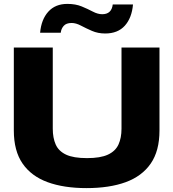

<svg xmlns="http://www.w3.org/2000/svg" viewBox="-20 -954 890 986"><path d="M424 12Q308 12 224.5 -18.5Q141 -49 96 -114Q51 -179 51 -284V-710H251V-293Q251 -246 266 -212Q281 -178 319 -160Q357 -142 427 -142Q496 -142 534.5 -160Q573 -178 588.5 -212Q604 -246 604 -293V-710H799V-284Q799 -179 754 -114Q709 -49 625.5 -18.5Q542 12 424 12ZM520 -782Q483 -782 452 -795.5Q421 -809 395.5 -822.5Q370 -836 348 -836Q320 -836 307 -821Q294 -806 292 -786H186Q192 -854 228 -894Q264 -934 326 -934Q368 -934 399.5 -921Q431 -908 456.5 -894.5Q482 -881 505 -881Q553 -881 559 -931H663Q657 -862 621 -822Q585 -782 520 -782Z"/></svg>

Font: Special Gothic Extended Bold
Style: Regular
Weight: 700
Width: 7
Designer: Alistair McCready
Foundry: Monolith
Version: Version 1.000; ttfautohint (v1.8.4.7-5d5b)